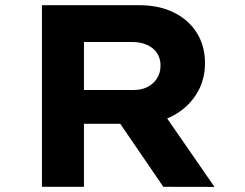

<svg xmlns="http://www.w3.org/2000/svg" viewBox="-20 -720 944 740"><path d="M141.7 0V-700H515.3Q592.9 -700 649.9 -671.9Q707 -643.7 738.5 -593.4Q770.1 -543 770.1 -476.3Q770.1 -409.5 736.5 -356.4Q702.8 -303.4 645.1 -273.1Q587.4 -242.8 514.9 -242.8H303.6V0ZM609.5 0 393.5 -316 570.7 -341 806.7 0.4ZM303.6 -373.2H496.4Q525.6 -373.2 548.6 -384.9Q571.6 -396.6 585.1 -417.8Q598.7 -439.1 598.7 -467.1Q598.7 -495.5 585 -515.8Q571.3 -536.1 546.4 -547.1Q521.5 -558.1 490.4 -558.1H303.6Z"/></svg>

Font: Lexend Mega
Style: Regular
Weight: 400
Designer: Bonnie Shaver-Troup, Thomas Jockin
Foundry: Lexend
Version: Version 1.007